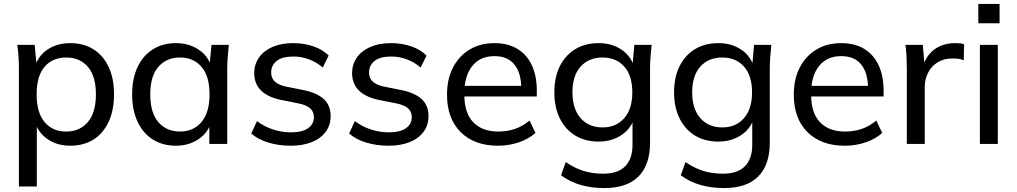

<svg xmlns="http://www.w3.org/2000/svg" viewBox="-20 -731 5163 975"><path d="M76 216V-384Q76 -413 74 -443Q72 -473 68 -503H156L167 -387H156Q171 -445 220 -478.5Q269 -512 337 -512Q404 -512 454 -481Q504 -450 531.5 -391.5Q559 -333 559 -252Q559 -171 531.5 -112Q504 -53 454 -22Q404 9 337 9Q270 9 221.5 -24.5Q173 -58 156 -115H167V216ZM316 -63Q385 -63 426 -111Q467 -159 467 -252Q467 -345 426 -392Q385 -439 316 -439Q247 -439 206.5 -392Q166 -345 166 -252Q166 -159 206.5 -111Q247 -63 316 -63Z M873 9Q807 9 757 -22Q707 -53 679 -112Q651 -171 651 -252Q651 -333 679 -391.5Q707 -450 757 -481Q807 -512 873 -512Q940 -512 989.5 -478.5Q1039 -445 1055 -387H1043L1054 -503H1142Q1139 -473 1136.5 -443Q1134 -413 1134 -384V0H1043V-115H1054Q1038 -58 988.5 -24.5Q939 9 873 9ZM894 -63Q962 -63 1003 -111Q1044 -159 1044 -252Q1044 -345 1003 -392Q962 -439 894 -439Q826 -439 784.5 -392Q743 -345 743 -252Q743 -159 784 -111Q825 -63 894 -63Z M1456 9Q1395 9 1342.5 -7Q1290 -23 1256 -53L1285 -116Q1322 -88 1366.5 -73.5Q1411 -59 1458 -59Q1515 -59 1544.5 -80Q1574 -101 1574 -136Q1574 -164 1555 -181Q1536 -198 1495 -206L1400 -225Q1336 -240 1303.5 -273.5Q1271 -307 1271 -360Q1271 -404 1295 -438.5Q1319 -473 1363.5 -492.5Q1408 -512 1468 -512Q1523 -512 1570.5 -496Q1618 -480 1649 -449L1619 -388Q1588 -415 1549.5 -429.5Q1511 -444 1471 -444Q1413 -444 1385 -421.5Q1357 -399 1357 -363Q1357 -336 1374 -318.5Q1391 -301 1429 -292L1524 -273Q1591 -259 1625 -227Q1659 -195 1659 -142Q1659 -95 1633.5 -61Q1608 -27 1562.5 -9Q1517 9 1456 9Z M1953 9Q1892 9 1839.5 -7Q1787 -23 1753 -53L1782 -116Q1819 -88 1863.5 -73.5Q1908 -59 1955 -59Q2012 -59 2041.5 -80Q2071 -101 2071 -136Q2071 -164 2052 -181Q2033 -198 1992 -206L1897 -225Q1833 -240 1800.5 -273.5Q1768 -307 1768 -360Q1768 -404 1792 -438.5Q1816 -473 1860.5 -492.5Q1905 -512 1965 -512Q2020 -512 2067.5 -496Q2115 -480 2146 -449L2116 -388Q2085 -415 2046.5 -429.5Q2008 -444 1968 -444Q1910 -444 1882 -421.5Q1854 -399 1854 -363Q1854 -336 1871 -318.5Q1888 -301 1926 -292L2021 -273Q2088 -259 2122 -227Q2156 -195 2156 -142Q2156 -95 2130.5 -61Q2105 -27 2059.5 -9Q2014 9 1953 9Z M2509 9Q2389 9 2319.5 -60Q2250 -129 2250 -250Q2250 -330 2280.5 -388.5Q2311 -447 2365 -479.5Q2419 -512 2491 -512Q2560 -512 2608 -482.5Q2656 -453 2681 -399Q2706 -345 2706 -271V-241H2321V-295H2644L2627 -282Q2627 -360 2592.5 -403Q2558 -446 2491 -446Q2418 -446 2378 -395.5Q2338 -345 2338 -258V-249Q2338 -157 2383.5 -110Q2429 -63 2510 -63Q2555 -63 2594 -76Q2633 -89 2669 -119L2699 -56Q2665 -25 2614.5 -8Q2564 9 2509 9Z M3049 224Q2983 224 2928 208Q2873 192 2829 159L2853 92Q2884 113 2914 126Q2944 139 2976.5 145Q3009 151 3044 151Q3118 151 3155 113Q3192 75 3192 5V-136H3202Q3186 -79 3136.5 -45.5Q3087 -12 3020 -12Q2952 -12 2901.5 -42.5Q2851 -73 2823 -129.5Q2795 -186 2795 -262Q2795 -339 2823 -395Q2851 -451 2901.5 -481.5Q2952 -512 3020 -512Q3087 -512 3136 -479Q3185 -446 3201 -388L3192 -397L3201 -503H3289Q3286 -473 3283.5 -443Q3281 -413 3281 -384V-6Q3281 106 3222.5 165Q3164 224 3049 224ZM3040 -84Q3109 -84 3150 -131Q3191 -178 3191 -262Q3191 -347 3150 -393Q3109 -439 3040 -439Q2970 -439 2928.5 -393Q2887 -347 2887 -262Q2887 -178 2928.5 -131Q2970 -84 3040 -84Z M3657 224Q3591 224 3536 208Q3481 192 3437 159L3461 92Q3492 113 3522 126Q3552 139 3584.5 145Q3617 151 3652 151Q3726 151 3763 113Q3800 75 3800 5V-136H3810Q3794 -79 3744.5 -45.5Q3695 -12 3628 -12Q3560 -12 3509.5 -42.5Q3459 -73 3431 -129.5Q3403 -186 3403 -262Q3403 -339 3431 -395Q3459 -451 3509.5 -481.5Q3560 -512 3628 -512Q3695 -512 3744 -479Q3793 -446 3809 -388L3800 -397L3809 -503H3897Q3894 -473 3891.5 -443Q3889 -413 3889 -384V-6Q3889 106 3830.5 165Q3772 224 3657 224ZM3648 -84Q3717 -84 3758 -131Q3799 -178 3799 -262Q3799 -347 3758 -393Q3717 -439 3648 -439Q3578 -439 3536.5 -393Q3495 -347 3495 -262Q3495 -178 3536.5 -131Q3578 -84 3648 -84Z M4270 9Q4150 9 4080.5 -60Q4011 -129 4011 -250Q4011 -330 4041.5 -388.5Q4072 -447 4126 -479.5Q4180 -512 4252 -512Q4321 -512 4369 -482.5Q4417 -453 4442 -399Q4467 -345 4467 -271V-241H4082V-295H4405L4388 -282Q4388 -360 4353.5 -403Q4319 -446 4252 -446Q4179 -446 4139 -395.5Q4099 -345 4099 -258V-249Q4099 -157 4144.5 -110Q4190 -63 4271 -63Q4316 -63 4355 -76Q4394 -89 4430 -119L4460 -56Q4426 -25 4375.5 -8Q4325 9 4270 9Z M4585 0V-380Q4585 -410 4583.5 -441.5Q4582 -473 4578 -503H4666L4677 -377L4662 -376Q4672 -422 4696.5 -452.5Q4721 -483 4755.5 -497.5Q4790 -512 4827 -512Q4843 -512 4854 -511Q4865 -510 4876 -506L4874 -425Q4859 -431 4846.5 -432.5Q4834 -434 4816 -434Q4772 -434 4740.5 -414Q4709 -394 4692.5 -361Q4676 -328 4676 -290V0Z M4956 0V-503H5047V0ZM4948 -613V-711H5056V-613Z"/></svg>

Font: Mulish ExtraLight Medium
Style: Regular
Weight: 500
Version: Version 3.603